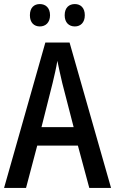

<svg xmlns="http://www.w3.org/2000/svg" viewBox="-20 -924 566 944"><path d="M127 -849C127 -812 148 -794 176 -794C204 -794 226 -813 226 -849C226 -886 204 -904 176 -904C148 -904 127 -887 127 -849ZM298 -849C298 -813 319 -794 348 -794C376 -794 397 -813 397 -849C397 -886 376 -904 348 -904C320 -904 298 -887 298 -849ZM419 0H526L322 -715H203L0 0H108L163 -208H363ZM286 -516 342 -299H184L239 -517C246 -547 257 -592 262 -625C268 -594 278 -551 286 -516Z"/></svg>

Font: Noto Sans Tamil Condensed Medium
Style: Regular
Weight: 500
Width: 3
Designer: Jelle Bosma - Monotype Design Team
Foundry: Monotype Imaging Inc.
Version: Version 2.004